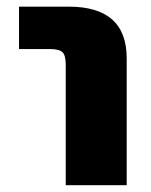

<svg xmlns="http://www.w3.org/2000/svg" viewBox="-20 -544 445 566"><path d="M36.1 -399.4V-524.4H182.6Q353.5 -524.4 353.5 -372.1V2H173.8V-353.5Q173.8 -380.9 164.1 -390.1Q154.3 -399.4 127 -399.4Z"/></svg>

Font: Gen Shin Gothic Heavy
Style: Bold
Weight: 900
Designer: [Source Han Sans]
Ryoko NISHIZUKA  (kana & ideographs); Paul D. Hunt (Latin, Greek & Cyrillic); Wenlong ZHANG  (bopomofo
Version: Version 1.002.20150607